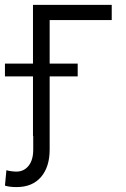

<svg xmlns="http://www.w3.org/2000/svg" viewBox="-62 -550 511 776"><path d="M389.6 -468.8H138.7V-293H252V-241.2H138.7V54.7Q138.7 124.5 103.8 165.3Q68.8 206.1 4.9 206.1Q-24.4 206.1 -42 200.2L-36.1 137.7Q-30.8 140.1 -17.6 141.8Q-4.4 143.6 3.9 143.6Q34.7 143.6 53.5 120.1Q72.3 96.7 72.3 54.7V0H71.3V-241.2H-42V-293H71.3V-530.3H389.6Z"/></svg>

Font: Pretendard JP Light
Style: Regular
Weight: 300
Designer: Base glyphs from Inter by Rasmus Andersson; Hangeul glyphs from Noto Sans CJK(Source Han Sans) by Jang Soo-young and Kan
Foundry: Kil Hyung-jin
Version: Version 1.309